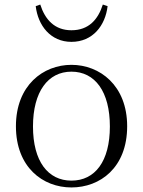

<svg xmlns="http://www.w3.org/2000/svg" viewBox="-20 -810 629 844"><path d="M294 14C420 14 539 -73 539 -255C539 -435 418 -525 294 -525C170 -525 50 -435 50 -255C50 -75 168 14 294 14ZM294 -16C191 -16 125 -101 125 -254C125 -407 191 -495 294 -495C398 -495 463 -407 463 -254C463 -101 398 -16 294 -16ZM137 -783C147 -698 202 -626 294 -626C388 -626 443 -698 453 -783L432 -790C411 -724 370 -677 294 -677C220 -677 178 -724 157 -790Z"/></svg>

Font: Noto Serif JP Light
Style: Regular
Weight: 300
Designer: Ryoko NISHIZUKA 西塚涼子 (kana & ideographs); Frank Grießhammer (Latin, Greek & Cyrillic); Wenlong ZHANG 张文龙 (bopomofo); San
Foundry: Adobe
Version: Version 2.001;hotconv 1.1.0;makeotfexe 2.6.0